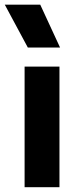

<svg xmlns="http://www.w3.org/2000/svg" viewBox="-32 -784 340 804"><path d="M71 0V-505H217V0ZM84.5 -585 -12 -764.5H136.5L219.5 -585Z"/></svg>

Font: Geologica Roman SemiBold
Style: Regular
Weight: 600
Designer: Sindre Bremnes, Frode Helland
Foundry: Monokrom Skriftforlag AS
Version: Version 1.010;gftools[0.9.28]